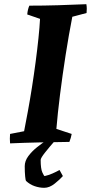

<svg xmlns="http://www.w3.org/2000/svg" viewBox="-20 -677 434 916"><path d="M28 7Q27 -4 27 -15.5Q27 -27 28 -38L95 -51Q103 -92 113 -146Q123 -200 132.5 -260.5Q142 -321 150 -381.5Q158 -442 163.5 -495Q169 -548 171 -587L110 -608Q111 -620 113.5 -630.5Q116 -641 120 -650Q188 -650 256 -652Q324 -654 392 -657Q394 -646 394 -635.5Q394 -625 393 -615L325 -597Q308 -510 293 -414Q278 -318 266.5 -226.5Q255 -135 249 -62L322 -38Q319 -20 311 0Q237 1 166.5 2.5Q96 4 28 7ZM204 -9H245Q216 24 195 50.5Q174 77 174 86Q174 128 182 145.5Q190 163 193 163Q211 159 229.5 151Q248 143 264 134L280 163Q266 179 241 199Q216 219 191 219Q168 219 145 211Q122 203 104 186Q102 184 100 164.5Q98 145 98 116Q98 91 115 68Q132 45 156.5 25.5Q181 6 204 -9Z"/></svg>

Font: Labrada
Style: Bold Italic
Weight: 700
Italic angle: -7°
Designer: Mercedes Jáuregui
Foundry: Omnibus-Type Team
Version: Version 1.000; ttfautohint (v1.8.4.7-5d5b)